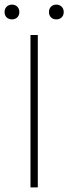

<svg xmlns="http://www.w3.org/2000/svg" viewBox="-32 -812 296 832"><path d="M100.1 0V-660.2H131.8V0ZM20 -728Q5.9 -728 -3.2 -736.6Q-12.2 -745.1 -12.2 -759.8Q-12.2 -774.4 -2.9 -783.2Q6.3 -792 20 -792Q33.7 -792 42.7 -783.2Q51.8 -774.4 51.8 -759.8Q51.8 -745.1 42.7 -736.6Q33.7 -728 20 -728ZM211.9 -728Q198.2 -728 189.2 -736.6Q180.2 -745.1 180.2 -759.8Q180.2 -774.4 189.2 -783.2Q198.2 -792 211.9 -792Q225.6 -792 234.9 -783.2Q244.1 -774.4 244.1 -759.8Q244.1 -745.1 235.1 -736.6Q226.1 -728 211.9 -728Z"/></svg>

Font: Source Sans 3 ExtraLight
Style: Regular
Weight: 200
Designer: Paul D. Hunt
Foundry: Adobe
Version: Version 3.052;hotconv 1.1.0;makeotfexe 2.6.0